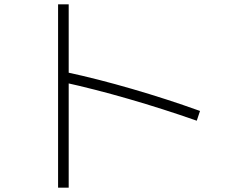

<svg xmlns="http://www.w3.org/2000/svg" viewBox="-20 -803 1040 886"><path d="M888 -246Q731 -301 573.5 -346.5Q416 -392 275 -423L286 -470Q430 -439 590 -392.5Q750 -346 903 -291ZM248 63V-783H297V63Z"/></svg>

Font: M PLUS 1 Thin Light
Style: Regular
Weight: 300
Version: Version 1.001